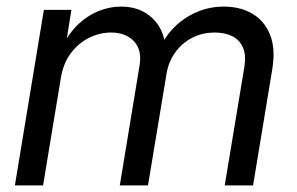

<svg xmlns="http://www.w3.org/2000/svg" viewBox="-20 -559 895 579"><path d="M24.9 0 112.3 -529.3H195.3L177.2 -416L168 -418.5Q188 -459.5 216.3 -486.1Q244.6 -512.7 277.8 -525.9Q311 -539.1 344.7 -539.1Q386.2 -539.1 416 -521.7Q445.8 -504.4 461.7 -475.8Q477.5 -447.3 479 -413.1L464.8 -418.5Q481.4 -454.1 510 -481.2Q538.6 -508.3 575.9 -523.7Q613.3 -539.1 655.3 -539.1Q704.1 -539.1 740.7 -517.8Q777.3 -496.6 794.4 -454.3Q811.5 -412.1 800.8 -348.6L743.2 0H657.7L716.3 -353.5Q723.1 -393.1 712.2 -416.7Q701.2 -440.4 678.7 -450.7Q656.2 -460.9 628.4 -460.9Q589.4 -460.9 558.6 -444.6Q527.8 -428.2 508.1 -400.4Q488.3 -372.6 482.4 -337.9L426.3 0H341.3L400.9 -361.8Q408.7 -408.2 383.8 -434.6Q358.9 -460.9 314.9 -460.9Q281.2 -460.9 249.3 -445.3Q217.3 -429.7 194.1 -399.2Q170.9 -368.7 163.6 -324.2L109.9 0Z"/></svg>

Font: Inter 24pt
Style: Italic
Weight: 400
Italic angle: -9.3988°
Designer: Rasmus Andersson
Foundry: rsms
Version: Version 4.001;git-66647c0bb